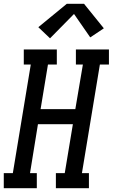

<svg xmlns="http://www.w3.org/2000/svg" viewBox="-44 -997 597 1017"><path d="M-24 0V-80H24L119 -655H82V-735H257V-655H210L171 -419H355L395 -655H358V-735H533V-655H485L390 -80H427V0H252V-80H299L342 -339H157L115 -80H151V0ZM221 -794 159 -853 310 -977H401L506 -847L434 -799L348 -923Z"/></svg>

Font: Iosevka Slab Medium Oblique
Style: Regular
Weight: 500
Italic angle: -9°
Monospace: yes
Designer: Belleve Invis
Foundry: Belleve Invis
Version: Version 11.1.1; ttfautohint (v1.8.3)